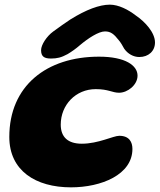

<svg xmlns="http://www.w3.org/2000/svg" viewBox="-20 -768 686 825"><path d="M199 -516.5C224.5 -516.5 243 -520.5 270.5 -535.5C288 -546 306.5 -559 323 -573.5C358.5 -603.5 403.5 -633 431 -633C455.5 -633 469.5 -622 490.5 -595C498.5 -585.5 506.5 -572.5 513.5 -559C529 -536.5 553.5 -523 578.5 -523C618 -523 646 -548.5 646 -585.5C646 -628 603.5 -674.5 563.5 -701.5C530.5 -727 489 -748 452 -748C407.5 -748 350 -726.5 282.5 -684.5C258 -668.5 237 -653 208.5 -632.5C181 -612.5 156.5 -575.5 156.5 -552.5C156.5 -525 170 -516.5 199 -516.5ZM285 37C415.5 37 549 -17.5 549 -128C549 -157 536 -184.5 492.5 -184.5C466.5 -184.5 403 -150.5 331.5 -150.5C273 -150.5 241 -178 241 -232.5C241 -317 305 -385 391.5 -385C446 -385 462.5 -369.5 491.5 -369.5C529 -369.5 571 -403.5 571 -443C571 -486.5 519 -524.5 405.5 -524.5C180 -524.5 20 -399 20 -179.5C20 -34.5 133.5 37 285 37Z"/></svg>

Font: Gluten
Style: Bold Italic
Weight: 700
Italic angle: -13°
Designer: Tyler Finck
Foundry: Etcetera Type Company
Version: Version 0.920